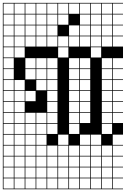

<svg xmlns="http://www.w3.org/2000/svg" viewBox="-20 -1025 886 1352"><path d="M0 307.7V-1004.8H846.2V-1000H774V-927.9H846.2V-923.1H774V-851H846.2V-846.2H774V-774H846.2V-769.2H774V-697.1H846.2V-615.4H774V-543.3H846.2V-538.5H774V-466.3H846.2V-461.5H774V-389.4H846.2V-384.6H774V-312.5H846.2V-307.7H774V-235.6H846.2V-230.8H774V-158.7H846.2V-76.9H774V-4.8H846.2V0H774V72.1H846.2V76.9H774V149H846.2V153.8H774V226H846.2V230.8H774V302.9H846.2V307.7ZM697.1 -927.9H769.2V-1000H697.1ZM312.5 -927.9H384.6V-1000H312.5ZM389.4 -927.9H461.5V-1000H389.4ZM81.7 -927.9H153.8V-1000H81.7ZM466.3 -927.9H538.5V-1000H466.3ZM158.7 -927.9H230.8V-1000H158.7ZM620.2 -927.9H692.3V-1000H620.2ZM543.3 -927.9H615.4V-1000H543.3ZM4.8 -927.9H76.9V-1000H4.8ZM235.6 -927.9H307.7V-1000H235.6ZM235.6 -851H307.7V-923.1H235.6ZM4.8 -851H76.9V-923.1H4.8ZM620.2 -851H692.3V-923.1H620.2ZM697.1 -851H769.2V-923.1H697.1ZM158.7 -851H230.8V-923.1H158.7ZM81.7 -851H153.8V-923.1H81.7ZM312.5 -851H384.6V-923.1H312.5ZM389.4 -851H461.5V-923.1H389.4ZM543.3 -851H615.4V-923.1H543.3ZM312.5 -774H384.6V-846.2H312.5ZM4.8 -774H76.9V-846.2H4.8ZM620.2 -774H692.3V-846.2H620.2ZM543.3 -774H615.4V-846.2H543.3ZM235.6 -774H307.7V-846.2H235.6ZM466.3 -774H538.5V-846.2H466.3ZM158.7 -774H230.8V-846.2H158.7ZM81.7 -774H153.8V-846.2H81.7ZM697.1 -774H769.2V-846.2H697.1ZM620.2 -697.1H692.3V-769.2H620.2ZM312.5 -697.1H384.6V-769.2H312.5ZM4.8 -697.1H76.9V-769.2H4.8ZM543.3 -697.1H615.4V-769.2H543.3ZM235.6 -697.1H307.7V-769.2H235.6ZM466.3 -697.1H538.5V-769.2H466.3ZM81.7 -697.1H153.8V-769.2H81.7ZM697.1 -697.1H769.2V-769.2H697.1ZM158.7 -697.1H230.8V-769.2H158.7ZM389.4 -697.1H461.5V-769.2H389.4ZM389.4 -620.2H461.5V-692.3H389.4ZM81.7 -620.2H153.8V-692.3H81.7ZM4.8 -620.2H76.9V-692.3H4.8ZM620.2 -620.2H692.3V-692.3H620.2ZM158.7 -543.3H230.8V-615.4H158.7ZM466.3 -543.3H538.5V-615.4H466.3ZM543.3 -543.3H615.4V-615.4H543.3ZM4.8 -543.3H76.9V-615.4H4.8ZM312.5 -543.3H384.6V-615.4H312.5ZM697.1 -543.3H769.2V-615.4H697.1ZM235.6 -543.3H307.7V-615.4H235.6ZM466.3 -466.3H538.5V-538.5H466.3ZM158.7 -466.3H230.8V-538.5H158.7ZM543.3 -466.3H615.4V-538.5H543.3ZM312.5 -466.3H384.6V-538.5H312.5ZM4.8 -466.3H76.9V-538.5H4.8ZM697.1 -466.3H769.2V-538.5H697.1ZM235.6 -466.3H307.7V-538.5H235.6ZM235.6 -389.4H307.7V-461.5H235.6ZM697.1 -389.4H769.2V-461.5H697.1ZM4.8 -389.4H76.9V-461.5H4.8ZM543.3 -389.4H615.4V-461.5H543.3ZM312.5 -389.4H384.6V-461.5H312.5ZM81.7 -389.4H153.8V-461.5H81.7ZM466.3 -389.4H538.5V-461.5H466.3ZM697.1 -312.5H769.2V-384.6H697.1ZM4.8 -312.5H76.9V-384.6H4.8ZM543.3 -312.5H615.4V-384.6H543.3ZM312.5 -312.5H384.6V-384.6H312.5ZM81.7 -312.5H153.8V-384.6H81.7ZM158.7 -312.5H230.8V-384.6H158.7ZM466.3 -312.5H538.5V-384.6H466.3ZM153.8 -307.7H81.7V-235.6H153.8ZM697.1 -235.6H769.2V-307.7H697.1ZM4.8 -235.6H76.9V-307.7H4.8ZM312.5 -235.6H384.6V-307.7H312.5ZM543.3 -235.6H615.4V-307.7H543.3ZM466.3 -235.6H538.5V-307.7H466.3ZM235.6 -158.7H307.7V-230.8H235.6ZM81.7 -158.7H153.8V-230.8H81.7ZM697.1 -158.7H769.2V-230.8H697.1ZM4.8 -158.7H76.9V-230.8H4.8ZM312.5 -158.7H384.6V-230.8H312.5ZM543.3 -158.7H615.4V-230.8H543.3ZM158.7 -158.7H230.8V-230.8H158.7ZM466.3 -158.7H538.5V-230.8H466.3ZM81.7 -81.7H153.8V-153.8H81.7ZM4.8 -81.7H76.9V-153.8H4.8ZM466.3 -81.7H538.5V-153.8H466.3ZM312.5 -81.7H384.6V-153.8H312.5ZM158.7 -81.7H230.8V-153.8H158.7ZM235.6 -81.7H307.7V-153.8H235.6ZM697.1 -81.7H769.2V-153.8H697.1ZM620.2 -4.8H692.3V-76.9H620.2ZM389.4 -4.8H461.5V-76.9H389.4ZM81.7 -4.8H153.8V-76.9H81.7ZM158.7 -4.8H230.8V-76.9H158.7ZM4.8 -4.8H76.9V-76.9H4.8ZM235.6 -4.8H307.7V-76.9H235.6ZM543.3 -4.8H615.4V-76.9H543.3ZM389.4 72.1H461.5V0H389.4ZM697.1 72.1H769.2V0H697.1ZM543.3 72.1H615.4V0H543.3ZM4.8 72.1H76.9V0H4.8ZM235.6 72.1H307.7V0H235.6ZM158.7 72.1H230.8V0H158.7ZM81.7 72.1H153.8V0H81.7ZM466.3 72.1H538.5V0H466.3ZM312.5 72.1H384.6V0H312.5ZM620.2 72.1H692.3V0H620.2ZM543.3 149H615.4V76.9H543.3ZM235.6 149H307.7V76.9H235.6ZM4.8 149H76.9V76.9H4.8ZM697.1 149H769.2V76.9H697.1ZM158.7 149H230.8V76.9H158.7ZM81.7 149H153.8V76.9H81.7ZM466.3 149H538.5V76.9H466.3ZM312.5 149H384.6V76.9H312.5ZM620.2 149H692.3V76.9H620.2ZM389.4 149H461.5V76.9H389.4ZM620.2 226H692.3V153.8H620.2ZM312.5 226H384.6V153.8H312.5ZM466.3 226H538.5V153.8H466.3ZM697.1 226H769.2V153.8H697.1ZM543.3 226H615.4V153.8H543.3ZM389.4 226H461.5V153.8H389.4ZM235.6 226H307.7V153.8H235.6ZM158.7 226H230.8V153.8H158.7ZM4.8 226H76.9V153.8H4.8ZM81.7 226H153.8V153.8H81.7ZM620.2 302.9H692.3V230.8H620.2ZM81.7 302.9H153.8V230.8H81.7ZM697.1 302.9H769.2V230.8H697.1ZM466.3 302.9H538.5V230.8H466.3ZM543.3 302.9H615.4V230.8H543.3ZM312.5 302.9H384.6V230.8H312.5ZM158.7 302.9H230.8V230.8H158.7ZM235.6 302.9H307.7V230.8H235.6ZM389.4 302.9H461.5V230.8H389.4ZM4.8 302.9H76.9V230.8H4.8Z"/></svg>

Font: Jacquarda Bastarda 9 Charted
Style: Regular
Weight: 400
Designer: Sarah Cadigan-Fried
Version: Version 1.000; ttfautohint (v1.8.4.7-5d5b)